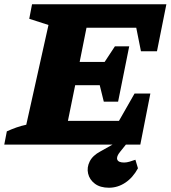

<svg xmlns="http://www.w3.org/2000/svg" viewBox="-55 -677 799 899"><path d="M-35 0 -23 -62Q-1 -72 21.5 -80Q44 -88 68 -93L172 -560L82 -589L95 -657H724L680 -437H605L583 -547H350L318 -387H435L483 -460H550L498 -201H431L412 -278H297L263 -111H502L575 -239H649L602 0ZM455 202Q414 202 389 183Q364 164 357.5 135.5Q351 107 365 79Q379 51 415 32L522 -28H557L508 33Q489 56 494 70Q499 84 526 84Q538 84 551.5 80Q565 76 579 71L591 111Q567 155 531.5 178.5Q496 202 455 202Z"/></svg>

Font: Piazzolla SC ExtraBold
Style: Italic
Weight: 800
Italic angle: -11.3°
Designer: Juan Pablo del Peral
Foundry: Huerta Tipografica
Version: Version 1.330